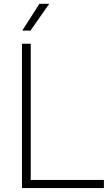

<svg xmlns="http://www.w3.org/2000/svg" viewBox="-20 -964 558 984"><path d="M92.5 0V-740H137.5V-42H512.5V0ZM94 -807 182 -944.5H232.5L136 -807Z"/></svg>

Font: Encode Sans SC Condensed Thin ExtraLight
Style: Regular
Weight: 250
Version: Version 3.002